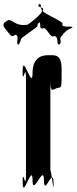

<svg xmlns="http://www.w3.org/2000/svg" viewBox="-90 -1144 443 1109"><path d="M-36 -949C-28 -938 -21 -929 -2 -943C27 -942 -2 -887 15 -888C33 -902 -1 -873 18 -887C38 -913 17 -912 50 -935C68 -949 93 -966 112 -980C140 -1000 115 -994 136 -1014C152 -1030 115 -1000 134 -1014C152 -1019 130 -973 158 -980C176 -994 201 -921 220 -935C253 -939 232 -886 252 -887C270 -901 236 -874 255 -888C272 -914 243 -915 272 -943C290 -957 259 -937 278 -951C307 -979 296 -969 328 -984C346 -998 308 -972 327 -986C332 -998 266 -980 270 -1004C288 -1018 139 -1072 158 -1086C168 -1106 115 -1099 136 -1119C152 -1135 115 -1105 134 -1119C152 -1124 141 -1106 151 -1086C169 -1072 58 -990 66 -1001C59 -1001 28 -992 -10 -1016C-39 -1033 -39 -1032 -66 -1012C-80 -991 -55 -974 -36 -949ZM187 -825C164 -825 98 -822 98 -722C98 -620 42 -834 42 -742C42 -642 40 -840 40 -740C40 -630 60 -802 60 -684V-141C60 -23 40 -195 40 -85C40 15 42 -184 42 -84C42 8 98 -205 98 -103C98 -3 164 -203 164 -103C164 -1 219 -193 219 -84C219 16 220 -185 220 -85C220 5 201 -223 201 -141V-684C201 -602 212 -627 244 -637C267 -637 266 -642 266 -742C266 -834 228 -825 187 -825Z"/></svg>

Font: Hussar Przerywany
Style: Regular
Weight: 400
Foundry: Cannot Into Space Fonts
Version: Version 0.982